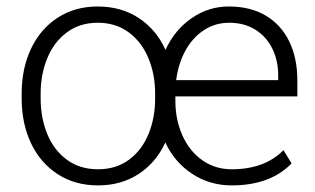

<svg xmlns="http://www.w3.org/2000/svg" viewBox="-20 -558 964 588"><path d="M873 -57.6Q807.6 9.8 689.5 9.8Q622.6 9.8 568.6 -25.6Q514.6 -61 486.3 -121.6Q458 -60.1 404.5 -25.1Q351.1 9.8 280.3 9.8Q210 9.8 157 -24.4Q104 -58.6 75.2 -118.9Q46.4 -179.2 46.4 -256.3V-272Q46.4 -348.6 75.2 -409.2Q104 -469.7 156.7 -503.9Q209.5 -538.1 279.3 -538.1Q351.1 -538.1 404.8 -502.9Q458.5 -467.8 486.8 -405.3Q515.1 -466.8 567.4 -502.7Q619.6 -538.6 681.6 -538.1Q746.6 -538.1 793.7 -510.3Q840.8 -482.4 865.7 -431.4Q890.6 -380.4 890.6 -312.5V-262.7H517.1V-249Q517.1 -191.4 538.6 -143.3Q560.1 -95.2 599.4 -67.4Q638.7 -39.6 689.5 -39.6Q790.5 -39.6 848.1 -98.1ZM104.5 -256.3Q104.5 -196.8 124.8 -147.5Q145 -98.1 184.8 -68.8Q224.6 -39.6 280.3 -39.6Q335.4 -39.6 375 -68.8Q414.6 -98.1 434.8 -147.5Q455.1 -196.8 455.1 -256.3V-272Q455.1 -330.1 434.6 -379.6Q414.1 -429.2 374.5 -458.7Q335 -488.3 279.3 -488.3Q224.1 -488.3 184.6 -458.7Q145 -429.2 124.8 -379.6Q104.5 -330.1 104.5 -272ZM519.5 -312.5H832V-326.7Q832 -372.1 814.2 -408.7Q796.4 -445.3 762.5 -466.8Q728.5 -488.3 681.6 -488.3Q638.7 -488.3 604 -465.3Q569.3 -442.4 547.6 -402.6Q525.9 -362.8 519.5 -312.5Z"/></svg>

Font: Mardoto Light
Style: Regular
Weight: 400
Designer: Christian Robertson, Vahan Hovhannisyan
Foundry: Google
Version: Version 1.000